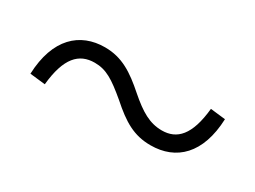

<svg xmlns="http://www.w3.org/2000/svg" viewBox="-27 -625 647 488"><g transform="rotate(30 296.5 -381.0)"><path d="M314 -399C271 -437 236 -460 186 -460C113 -460 59 -412 55 -307L100 -302C108 -383 137 -413 183 -413C217 -413 240 -398 283 -362C328 -322 361 -302 410 -302C485 -302 537 -351 541 -454L497 -459C489 -378 460 -349 416 -349C380 -349 352 -366 314 -399Z"/></g></svg>

Font: Noto Serif CJK SC SemiBold
Style: Regular
Weight: 600
Designer: Ryoko NISHIZUKA 西塚涼子 (kana & ideographs); Frank Grießhammer (Latin, Greek & Cyrillic); Wenlong ZHANG 张文龙 (bopomofo); San
Foundry: Adobe
Version: Version 2.001;hotconv 1.1.0;makeotfexe 2.6.0